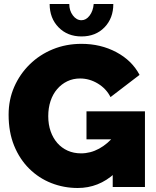

<svg xmlns="http://www.w3.org/2000/svg" viewBox="-20 -934 779 959"><path d="M368 5Q299 5 236.5 -19.5Q174 -44 126 -91.5Q78 -139 50.5 -206.5Q23 -274 23 -361Q23 -436 51 -500Q79 -564 128.5 -612.5Q178 -661 244 -688Q310 -715 387 -715Q483 -715 561 -673.5Q639 -632 677 -560L532 -449Q511 -491 469 -516.5Q427 -542 380 -542Q345 -542 316 -528Q287 -514 265.5 -489Q244 -464 232.5 -429.5Q221 -395 221 -354Q221 -312 233 -278Q245 -244 266.5 -219.5Q288 -195 318 -181.5Q348 -168 385 -168Q432 -168 475 -191.5Q518 -215 553 -258V-68Q473 5 368 5ZM543 -238H412V-378H704V0H543ZM387 -833Q410 -833 427.5 -856Q445 -879 448 -914H546Q546 -843 502 -797.5Q458 -752 387 -752Q317 -752 272.5 -797.5Q228 -843 228 -914H326Q326 -881 344 -857Q362 -833 387 -833Z"/></svg>

Font: Raleway Thin Black
Style: Regular
Weight: 900
Version: Version 4.026